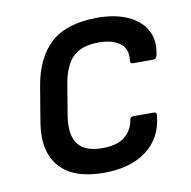

<svg xmlns="http://www.w3.org/2000/svg" viewBox="-64 -565 638 640"><g transform="rotate(-10 255.0 -244.5)"><path d="M238 12Q136 12 89.5 -40.5Q43 -93 58 -188L78 -308Q94 -404 148 -452.5Q202 -501 306 -501Q365 -501 407.5 -482Q450 -463 469.5 -428Q489 -393 478 -342Q475 -331 465 -331H396Q386 -331 388 -342Q393 -381 367 -400Q341 -419 296 -419Q235 -419 206.5 -389Q178 -359 168 -296L151 -193Q142 -130 166 -100Q190 -70 247 -70Q298 -70 323.5 -91Q349 -112 355 -146Q356 -157 367 -157H436Q447 -157 445 -146Q438 -71 383.5 -29.5Q329 12 238 12Z"/></g></svg>

Font: Sofia Sans Medium
Style: Italic
Weight: 500
Italic angle: -9°
Version: Version 4.101